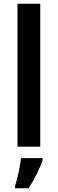

<svg xmlns="http://www.w3.org/2000/svg" viewBox="-20 -780 306 1021"><path d="M194 0V-760H73V0ZM207 71V61H92C87 103 72 173 60 209V221H132C163 174 192 115 207 71Z"/></svg>

Font: Noto Sans Thai SemCond SemBd
Style: Regular
Weight: 600
Width: 4
Designer: Monotype Design Team
Foundry: Monotype Imaging Inc.
Version: Version 2.002